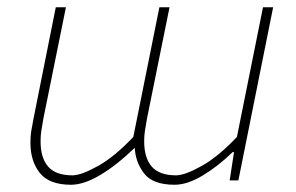

<svg xmlns="http://www.w3.org/2000/svg" viewBox="-20 -498 816 530"><path d="M176 12Q116 12 90 -20.5Q64 -53 64 -104Q64 -122 66 -134.5Q68 -147 72 -168L134 -478H162L100 -172Q96 -150 94 -136.5Q92 -123 92 -108Q92 -62 113 -38Q134 -14 180 -14Q204 -14 250 -39.5Q296 -65 348 -120L420 -478H448L386 -172Q382 -150 380 -136.5Q378 -123 378 -108Q378 -62 399 -38Q420 -14 466 -14Q490 -14 536 -39.5Q582 -65 634 -120L706 -478H734L638 0H614L626 -78H622Q582 -39 539.5 -13.5Q497 12 462 12Q402 12 378 -19Q354 -50 352 -90Q301 -41 256 -14.5Q211 12 176 12Z"/></svg>

Font: Source Sans Variable
Style: Italic
Weight: 200
Italic angle: -11°
Designer: Paul D. Hunt
Foundry: Adobe Systems Incorporated
Version: Version 3.006;hotconv 1.0.111;makeotfexe 2.5.65597